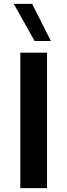

<svg xmlns="http://www.w3.org/2000/svg" viewBox="-20 -972 348 992"><path d="M85 -700V0H223V-700ZM159 -760H243L146 -952H51Z"/></svg>

Font: Goli SemiBold
Style: Regular
Weight: 600
Designer: jaikishan Patel
Foundry: MagicType
Version: Version 1.000;Glyphs 3.2 (3242)